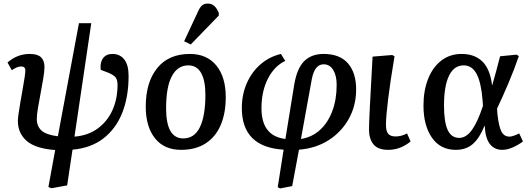

<svg xmlns="http://www.w3.org/2000/svg" viewBox="-20 -825 2977 1075"><path d="M268 229 251 222 289 15Q179 7 129.5 -36Q80 -79 80 -149Q80 -163 84.5 -192.5Q89 -222 95 -258Q101 -294 107.5 -329.5Q114 -365 118 -392.5Q122 -420 122 -430Q122 -453 98 -453Q77 -453 46 -432L22 -475Q77 -523 146 -523Q190 -523 209.5 -504.5Q229 -486 229 -450Q229 -427 222.5 -387.5Q216 -348 207.5 -303.5Q199 -259 192.5 -220Q186 -181 186 -159Q186 -118 212.5 -94Q239 -70 304 -62L422 -695H491L397 -60Q473 -66 527 -105.5Q581 -145 609.5 -208Q638 -271 638 -350Q638 -378 627 -392Q616 -406 581 -420L544 -434Q539 -474 556.5 -498.5Q574 -523 610 -523Q651 -523 675.5 -492.5Q700 -462 700 -400Q700 -283 664.5 -193.5Q629 -104 559 -50Q489 4 386 13L356 213Z M994 14Q899 14 847.5 -51Q796 -116 796 -228Q796 -364 860 -443.5Q924 -523 1043 -523Q1138 -523 1191 -458.5Q1244 -394 1244 -281Q1244 -191 1215.5 -124.5Q1187 -58 1131 -22Q1075 14 994 14ZM1006 -50Q1069 -50 1099.5 -113.5Q1130 -177 1130 -294Q1130 -374 1106 -416.5Q1082 -459 1034 -459Q975 -459 942.5 -399Q910 -339 910 -219Q910 -50 1006 -50ZM1048 -576 1011 -594 1088 -759Q1099 -784 1111 -794.5Q1123 -805 1143 -805Q1165 -805 1179.5 -792Q1194 -779 1205 -753V-738Z M1548 230 1535 223 1568 13Q1334 -1 1334 -220Q1334 -296 1362 -359.5Q1390 -423 1439.5 -465.5Q1489 -508 1553 -523L1577 -484Q1516 -455 1480 -384.5Q1444 -314 1444 -219Q1444 -63 1578 -47L1627 -349Q1642 -441 1682.5 -482Q1723 -523 1792 -523Q1882 -523 1928 -470.5Q1974 -418 1974 -324Q1974 -233 1932.5 -159Q1891 -85 1819 -39.5Q1747 6 1654 13L1616 217ZM1665 -47Q1725 -56 1770 -96Q1815 -136 1840 -201.5Q1865 -267 1865 -350Q1865 -402 1845.5 -433.5Q1826 -465 1792 -465Q1742 -465 1726 -383Z M2154 14Q2096 14 2071 -17Q2046 -48 2046 -100Q2046 -131 2051 -230.5Q2056 -330 2066 -508L2176 -517L2189 -510Q2165 -368 2153 -269.5Q2141 -171 2141 -126Q2141 -91 2153.5 -76Q2166 -61 2195 -61Q2228 -61 2259 -78L2279 -33Q2222 14 2154 14Z M2532 14Q2446 14 2398.5 -54Q2351 -122 2351 -234Q2351 -318 2377 -383.5Q2403 -449 2451 -486Q2499 -523 2565 -523Q2637 -523 2680.5 -481Q2724 -439 2735 -348H2736Q2746 -382 2757.5 -424.5Q2769 -467 2780 -510L2872 -519L2885 -511Q2860 -438 2827 -360Q2794 -282 2763 -217L2765 -187Q2773 -115 2788 -87.5Q2803 -60 2833 -60Q2842 -60 2858 -65.5Q2874 -71 2887 -78L2908 -33Q2880 -12 2849.5 1Q2819 14 2792 14Q2748 14 2722.5 -19Q2697 -52 2694 -121H2693Q2664 -50 2626.5 -18Q2589 14 2532 14ZM2551 -53Q2590 -53 2622 -97Q2654 -141 2684 -232L2682 -263Q2674 -363 2648.5 -411Q2623 -459 2576 -459Q2522 -459 2494 -401Q2466 -343 2466 -234Q2466 -142 2486.5 -97.5Q2507 -53 2551 -53Z"/></svg>

Font: Literata 12pt Medium
Style: Italic
Weight: 500
Italic angle: -2°
Designer: Latin by Veronika Burian and Jose Scaglione. Greek by Irene Vlachou. Cyrillic by Vera Evstafieva
Foundry: TypeTogether
Version: Version 3.002